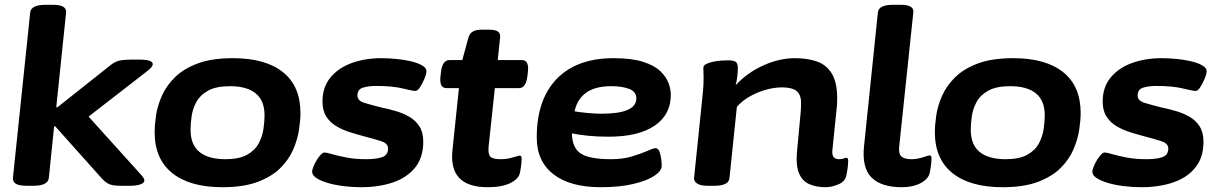

<svg xmlns="http://www.w3.org/2000/svg" viewBox="-20 -774 5091 802"><path d="M91 2Q59 2 46 -6.5Q33 -15 34 -31L106 -721Q109 -754 171 -754H199Q231 -754 244.5 -745.5Q258 -737 256 -721L215 -326H220L442 -502Q459 -516 477.5 -520.5Q496 -525 527 -525H562Q620 -525 618 -505Q617 -494 595 -477L350 -287L572 -41Q583 -29 583 -19Q582 -9 565.5 -3.5Q549 2 523 2H482Q453 2 437 -4.5Q421 -11 404 -30L211 -246H206L184 -31Q181 2 119 2Z M909 8Q773 8 699.5 -51Q626 -110 626 -222Q626 -253 632 -293Q638 -333 656.5 -374.5Q675 -416 711 -451.5Q747 -487 806 -509Q865 -531 953 -531Q1089 -531 1162 -472.5Q1235 -414 1235 -302Q1235 -272 1229 -232Q1223 -192 1205 -150Q1187 -108 1151.5 -72.5Q1116 -37 1057 -14.5Q998 8 909 8ZM921 -109Q979 -109 1012 -127.5Q1045 -146 1060.5 -175Q1076 -204 1080.5 -235.5Q1085 -267 1085 -292Q1085 -354 1048 -384Q1011 -414 941 -414Q883 -414 849.5 -395.5Q816 -377 800.5 -348.5Q785 -320 780.5 -289Q776 -258 776 -232Q776 -169 813.5 -139Q851 -109 921 -109Z M1488 8Q1452 8 1415.5 3.5Q1379 -1 1348.5 -10Q1318 -19 1300 -31.5Q1282 -44 1284 -60Q1286 -73 1295 -91Q1304 -109 1315.5 -123Q1327 -137 1335 -137Q1344 -137 1367.5 -130Q1391 -123 1427.5 -116Q1464 -109 1510 -109Q1551 -109 1576 -117.5Q1601 -126 1601 -154Q1601 -175 1571.5 -184.5Q1542 -194 1503 -204Q1473 -212 1442.5 -221.5Q1412 -231 1385.5 -246.5Q1359 -262 1343 -287Q1327 -312 1327 -350Q1327 -410 1360.5 -450.5Q1394 -491 1450 -511Q1506 -531 1572 -531Q1600 -531 1633.5 -528Q1667 -525 1696.5 -518Q1726 -511 1744.5 -500Q1763 -489 1761 -473Q1760 -462 1752 -443Q1744 -424 1734 -409Q1724 -394 1715 -394Q1705 -394 1662 -404.5Q1619 -415 1550 -415Q1520 -415 1496.5 -408Q1473 -401 1473 -375Q1473 -353 1503 -344Q1533 -335 1573 -325Q1603 -319 1633.5 -310Q1664 -301 1690 -286Q1716 -271 1732 -246Q1748 -221 1748 -182Q1748 -116 1714 -74Q1680 -32 1621.5 -12Q1563 8 1488 8Z M2017 8Q1853 8 1870 -147L1897 -406H1845Q1814 -406 1820 -456L1822 -473Q1828 -523 1857 -523H1911L1937 -618Q1946 -650 1990 -650H2023Q2049 -650 2060 -642Q2071 -634 2069 -618L2059 -523H2160Q2191 -523 2185 -473L2183 -456Q2177 -406 2148 -406H2047L2021 -162Q2018 -131 2028 -120Q2038 -109 2071 -109Q2098 -109 2122.5 -116.5Q2147 -124 2151 -124Q2159 -124 2159 -112Q2159 -108 2158 -93.5Q2157 -79 2152 -53Q2147 -27 2112 -9.5Q2077 8 2017 8Z M2489 8Q2362 8 2292 -46Q2222 -100 2222 -200Q2222 -358 2305.5 -444.5Q2389 -531 2543 -531Q2618 -531 2665.5 -516Q2713 -501 2738 -477Q2763 -453 2772.5 -427Q2782 -401 2782 -378Q2782 -295 2714.5 -249Q2647 -203 2522 -203Q2473 -203 2435.5 -207Q2398 -211 2369 -217Q2370 -156 2406 -132.5Q2442 -109 2533 -109Q2581 -109 2619.5 -120.5Q2658 -132 2683.5 -143.5Q2709 -155 2718 -155Q2729 -155 2734.5 -141Q2740 -127 2742 -109.5Q2744 -92 2744 -81Q2744 -60 2713 -39.5Q2682 -19 2625 -5.5Q2568 8 2489 8ZM2493 -299Q2638 -299 2638 -363Q2638 -391 2608.5 -402.5Q2579 -414 2533 -414Q2403 -414 2380 -309Q2402 -305 2434.5 -302Q2467 -299 2493 -299Z M3428 8Q3389 8 3360 -5Q3331 -18 3317.5 -50.5Q3304 -83 3309 -139L3323 -289Q3324 -300 3325 -311.5Q3326 -323 3326 -345Q3326 -379 3307 -394Q3288 -409 3247 -409Q3213 -409 3177 -398.5Q3141 -388 3110 -370Q3079 -352 3058 -328L3027 -30Q3024 2 2964 2H2936Q2906 2 2892 -7.5Q2878 -17 2879 -29L2912 -349Q2915 -376 2917 -399.5Q2919 -423 2919 -453Q2919 -462 2918.5 -471Q2918 -480 2918 -491Q2918 -501 2930.5 -507Q2943 -513 2960.5 -516.5Q2978 -520 2994.5 -521Q3011 -522 3019 -522Q3045 -522 3053.5 -515.5Q3062 -509 3062 -490Q3062 -455 3053 -418Q3102 -471 3169 -501Q3236 -531 3300 -531Q3352 -531 3391.5 -517.5Q3431 -504 3454 -467.5Q3477 -431 3477 -362Q3477 -346 3476 -332Q3475 -318 3473 -304L3457 -147Q3455 -126 3462.5 -117.5Q3470 -109 3486 -109Q3497 -109 3504.5 -112Q3512 -115 3515 -115Q3523 -115 3523 -103Q3523 -99 3522 -84.5Q3521 -70 3516 -44Q3511 -16 3482.5 -4Q3454 8 3428 8Z M3747 8Q3662 8 3621 -32Q3580 -72 3589 -162L3647 -722Q3650 -754 3711 -754H3739Q3771 -754 3784 -746Q3797 -738 3795 -722L3736 -162Q3733 -132 3745 -120.5Q3757 -109 3787 -109Q3811 -109 3835 -117Q3859 -125 3863 -125Q3871 -125 3871 -113Q3871 -109 3870 -94.5Q3869 -80 3864 -54Q3859 -27 3826.5 -9.5Q3794 8 3747 8Z M4168 8Q4032 8 3958.5 -51Q3885 -110 3885 -222Q3885 -253 3891 -293Q3897 -333 3915.5 -374.5Q3934 -416 3970 -451.5Q4006 -487 4065 -509Q4124 -531 4212 -531Q4348 -531 4421 -472.5Q4494 -414 4494 -302Q4494 -272 4488 -232Q4482 -192 4464 -150Q4446 -108 4410.5 -72.5Q4375 -37 4316 -14.5Q4257 8 4168 8ZM4180 -109Q4238 -109 4271 -127.5Q4304 -146 4319.5 -175Q4335 -204 4339.5 -235.5Q4344 -267 4344 -292Q4344 -354 4307 -384Q4270 -414 4200 -414Q4142 -414 4108.5 -395.5Q4075 -377 4059.5 -348.5Q4044 -320 4039.5 -289Q4035 -258 4035 -232Q4035 -169 4072.5 -139Q4110 -109 4180 -109Z M4747 8Q4711 8 4674.5 3.5Q4638 -1 4607.5 -10Q4577 -19 4559 -31.5Q4541 -44 4543 -60Q4545 -73 4554 -91Q4563 -109 4574.5 -123Q4586 -137 4594 -137Q4603 -137 4626.5 -130Q4650 -123 4686.5 -116Q4723 -109 4769 -109Q4810 -109 4835 -117.5Q4860 -126 4860 -154Q4860 -175 4830.5 -184.5Q4801 -194 4762 -204Q4732 -212 4701.5 -221.5Q4671 -231 4644.5 -246.5Q4618 -262 4602 -287Q4586 -312 4586 -350Q4586 -410 4619.5 -450.5Q4653 -491 4709 -511Q4765 -531 4831 -531Q4859 -531 4892.5 -528Q4926 -525 4955.5 -518Q4985 -511 5003.5 -500Q5022 -489 5020 -473Q5019 -462 5011 -443Q5003 -424 4993 -409Q4983 -394 4974 -394Q4964 -394 4921 -404.5Q4878 -415 4809 -415Q4779 -415 4755.5 -408Q4732 -401 4732 -375Q4732 -353 4762 -344Q4792 -335 4832 -325Q4862 -319 4892.5 -310Q4923 -301 4949 -286Q4975 -271 4991 -246Q5007 -221 5007 -182Q5007 -116 4973 -74Q4939 -32 4880.5 -12Q4822 8 4747 8Z"/></svg>

Font: Asap Expanded Expanded Regular
Style: Bold Italic
Weight: 700
Width: 7
Italic angle: -6°
Designer: Pablo Cosgaya
Foundry: Omnibus-Type
Version: Version 3.001; ttfautohint (v1.8.4.7-5d5b)